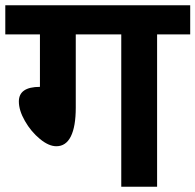

<svg xmlns="http://www.w3.org/2000/svg" viewBox="-39 -705 738 725"><path d="M554.2 -575.2V0H418.9V-575.2H247.1V-298.8Q247.1 -227.1 228.5 -189.9Q210 -152.8 173.8 -152.8Q145 -152.8 111.6 -180.4Q78.1 -208 55.2 -248Q32.2 -288.1 32.2 -321.8Q32.2 -377 111.8 -377V-575.2H-19V-685.1H679.2V-575.2Z"/></svg>

Font: Sarala
Style: Bold
Weight: 700
Designer: Andres Torresi
Foundry: Huerta Tipografica
Version: Version 1.004;PS 001.003;hotconv 1.0.70;makeotf.lib2.5.58329